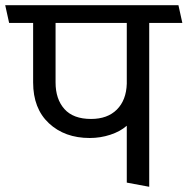

<svg xmlns="http://www.w3.org/2000/svg" viewBox="-31 -700 719 736"><path d="M455 0V-218Q430 -196 392 -183.5Q354 -171 313 -171Q217 -171 156.5 -227.5Q96 -284 96 -384V-612H4L-11 -680H653L668 -612H541V16ZM182 -384Q182 -320 216 -282Q250 -244 318 -244Q381 -244 417 -280Q453 -316 455 -379V-612H182Z"/></svg>

Font: Palanquin
Style: Regular
Weight: 400
Designer: Pria Ravichandran
Version: Version 1.0.4